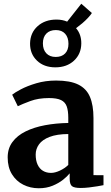

<svg xmlns="http://www.w3.org/2000/svg" viewBox="-20 -994 593 1025"><path d="M187 11Q142 11 104.2 -8Q66.5 -27 43.8 -63.8Q21 -100.5 21 -154Q21 -201.5 46.5 -236Q72 -270.5 116.8 -292.5Q161.5 -314.5 220 -325.5Q278.5 -336.5 344.5 -337.5V-365.5Q344.5 -403 336.2 -426Q328 -449 305.8 -459.8Q283.5 -470.5 241.5 -470.5Q184.5 -470.5 141.8 -454.5Q99 -438.5 75 -427L45 -488.5Q57.5 -499 91.2 -517Q125 -535 173.8 -549.5Q222.5 -564 279.5 -564Q354.5 -564 398 -542.5Q441.5 -521 460.2 -476.8Q479 -432.5 479 -364V-59L532.5 -58.5V-5.5Q521 -3 499.8 0.5Q478.5 4 454.5 6.8Q430.5 9.5 410.5 9.5Q376.5 9.5 364.2 -0.2Q352 -10 352 -40.5V-68.5Q340 -53 316.8 -34.5Q293.5 -16 260.8 -2.5Q228 11 187 11ZM252.5 -71Q273.5 -71 299.8 -83.2Q326 -95.5 344.5 -113.5V-278.5Q283.5 -278 245 -263.2Q206.5 -248.5 188.5 -223.8Q170.5 -199 170.5 -169Q170.5 -137 180.8 -115Q191 -93 209.5 -82Q228 -71 252.5 -71ZM275.5 -634.5Q215 -634.5 177.5 -670.2Q140 -706 140.5 -762Q141.5 -819 180.8 -854.2Q220 -889.5 281.5 -889.5Q313.5 -889.5 338.5 -878.5L414 -974L470.5 -924.5Q463.5 -913.5 450 -899Q436.5 -884.5 419.8 -870.2Q403 -856 386 -843.5Q414.5 -810.5 414 -762Q413.5 -706 375 -670.2Q336.5 -634.5 275.5 -634.5ZM277.5 -690Q309.5 -690 327.5 -708.5Q345.5 -727 345.5 -760Q345.5 -794 327.8 -813.8Q310 -833.5 278 -833.5Q246 -833.5 227.5 -814.8Q209 -796 209 -762.5Q209 -729 227.2 -709.5Q245.5 -690 277.5 -690Z"/></svg>

Font: Merriweather 28pt
Style: Bold
Weight: 700
Version: Version 2.100